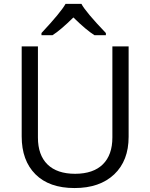

<svg xmlns="http://www.w3.org/2000/svg" viewBox="-20 -951 768 981"><path d="M637.2 -713.9V-252Q637.2 -129.9 563.5 -60.1Q489.7 9.8 360.8 9.8Q231.4 9.8 161.1 -60.5Q90.8 -130.9 90.8 -253.9V-713.9H173.8V-248Q173.8 -158.7 222.7 -110.8Q271.5 -63 364.3 -63Q457 -63.5 505.4 -111.3Q554.2 -159.2 554.2 -249V-713.9ZM521 -771H462.9Q419.9 -797.9 355 -861.8Q288.6 -796.4 248 -771H191.9V-782.2Q291 -888.2 314.9 -931.2H396Q418 -889.6 521 -782.2Z"/></svg>

Font: OpenSans
Style: Regular
Weight: 400
Foundry: Ascender Corporation
Version: Version 1.10